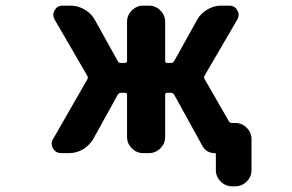

<svg xmlns="http://www.w3.org/2000/svg" viewBox="-20 -566 1040 684"><path d="M432.6 -488.3Q432.6 -511.7 449.7 -528.8Q466.8 -545.9 490.2 -545.9H510.7Q534.2 -545.9 551.3 -528.8Q568.4 -511.7 568.4 -488.3V-349.6Q568.4 -341.8 575.2 -341.8H588.9Q596.7 -341.8 600.6 -348.6L682.6 -496.1Q695.3 -518.6 718.8 -532.2Q742.2 -545.9 768.6 -545.9H796.9Q816.4 -545.9 825.2 -529.3Q830.1 -521.5 830.1 -513.2Q830.1 -504.9 825.2 -496.1L709 -296.9Q705.1 -291 709 -284.2L794.9 -134.8Q798.8 -127.9 805.7 -127.9H818.4Q841.8 -127.9 858.9 -110.8Q876 -93.8 876 -70.3V40Q876 63.5 858.9 80.6Q841.8 97.7 818.4 97.7H806.6Q783.2 97.7 766.1 80.6Q749 63.5 749 40V-16.6Q749 -20.5 745.1 -20.5Q715.8 -20.5 701.2 -45.9L600.6 -228.5Q596.7 -235.4 588.9 -235.4H575.2Q568.4 -235.4 568.4 -228.5V-78.1Q568.4 -54.7 551.3 -37.6Q534.2 -20.5 510.7 -20.5H490.2Q466.8 -20.5 449.7 -37.6Q432.6 -54.7 432.6 -78.1V-228.5Q432.6 -235.4 424.8 -235.4H411.1Q403.3 -235.4 399.4 -228.5L312.5 -71.3Q298.8 -47.9 275.9 -34.2Q252.9 -20.5 226.6 -20.5H198.2Q178.7 -20.5 168.9 -37.1Q164.1 -45.9 164.1 -54.2Q164.1 -62.5 168.9 -70.3L291 -283.2Q294.9 -290 291 -295.9L174.8 -496.1Q169.9 -504.9 169.9 -513.2Q169.9 -521.5 174.8 -529.3Q183.6 -545.9 203.1 -545.9H231.4Q257.8 -545.9 281.2 -532.2Q304.7 -518.6 317.4 -496.1L399.4 -348.6Q403.3 -341.8 411.1 -341.8H424.8Q432.6 -341.8 432.6 -349.6Z"/></svg>

Font: Gen Jyuu Gothic Monospace Bold
Style: Bold
Weight: 700
Designer: [Source Han Sans]
Ryoko NISHIZUKA  (kana & ideographs); Paul D. Hunt (Latin, Greek & Cyrillic); Wenlong ZHANG  (bopomofo
Version: Version 1.002.20150607